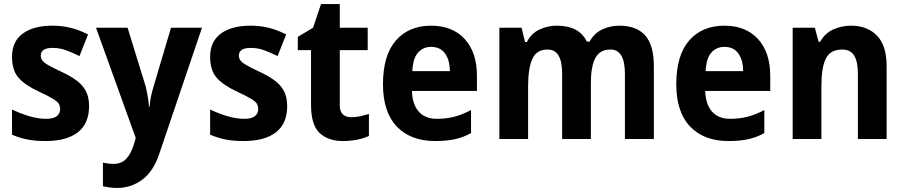

<svg xmlns="http://www.w3.org/2000/svg" viewBox="-20 -775 4439 942"><path d="M417 -254Q417 -169 362 -126Q307 -83 203 -83Q153 -83 115 -90.5Q77 -98 39 -114V-238Q77 -219 122 -205.5Q167 -192 206 -192Q242 -192 258.5 -205Q275 -218 275 -240Q275 -253 269.5 -264Q264 -275 242 -289Q220 -303 172 -325Q103 -357 71 -393.5Q39 -430 39 -497Q39 -572 92 -610.5Q145 -649 237 -649Q283 -649 325 -639Q367 -629 412 -606L370 -500Q335 -517 304 -528.5Q273 -540 238 -540Q180 -540 180 -502Q180 -490 187 -479.5Q194 -469 215 -456.5Q236 -444 279 -424Q320 -405 351 -383.5Q382 -362 399.5 -331.5Q417 -301 417 -254Z M451 -639H606L695 -350Q701 -325 705 -301Q709 -277 711 -251H714Q716 -277 720.5 -300Q725 -323 733 -349L819 -639H971L762 -22Q733 66 678 106.5Q623 147 556 147Q533 147 516 144.5Q499 142 485 139V23Q495 25 508.5 27Q522 29 537 29Q577 29 600.5 3Q624 -23 638 -70L646 -98Z M1389 -254Q1389 -169 1334 -126Q1279 -83 1175 -83Q1125 -83 1087 -90.5Q1049 -98 1011 -114V-238Q1049 -219 1094 -205.5Q1139 -192 1178 -192Q1214 -192 1230.5 -205Q1247 -218 1247 -240Q1247 -253 1241.5 -264Q1236 -275 1214 -289Q1192 -303 1144 -325Q1075 -357 1043 -393.5Q1011 -430 1011 -497Q1011 -572 1064 -610.5Q1117 -649 1209 -649Q1255 -649 1297 -639Q1339 -629 1384 -606L1342 -500Q1307 -517 1276 -528.5Q1245 -540 1210 -540Q1152 -540 1152 -502Q1152 -490 1159 -479.5Q1166 -469 1187 -456.5Q1208 -444 1251 -424Q1292 -405 1323 -383.5Q1354 -362 1371.5 -331.5Q1389 -301 1389 -254Z M1704 -200Q1726 -200 1746.5 -204.5Q1767 -209 1790 -216V-108Q1767 -97 1733.5 -90Q1700 -83 1663 -83Q1590 -83 1548 -122.5Q1506 -162 1506 -261V-529H1441V-594L1516 -639L1555 -755H1647V-639H1784V-529H1647V-259Q1647 -200 1704 -200Z M2095 -649Q2200 -649 2260 -583.5Q2320 -518 2320 -402V-329H2001Q2003 -263 2034.5 -227.5Q2066 -192 2123 -192Q2170 -192 2209.5 -202.5Q2249 -213 2291 -235V-122Q2253 -101 2211.5 -92Q2170 -83 2115 -83Q1995 -83 1927 -154Q1859 -225 1859 -362Q1859 -504 1922.5 -576.5Q1986 -649 2095 -649ZM2095 -545Q2056 -545 2031 -517Q2006 -489 2003 -426H2187Q2187 -479 2164 -512Q2141 -545 2095 -545Z M3018 -649Q3103 -649 3145.5 -601Q3188 -553 3188 -451V-93H3046V-413Q3046 -532 2975 -532Q2923 -532 2901 -490.5Q2879 -449 2879 -368V-93H2738V-414Q2738 -532 2667 -532Q2612 -532 2591.5 -485.5Q2571 -439 2571 -352V-93H2430V-639H2539L2556 -569H2565Q2587 -612 2627.5 -630.5Q2668 -649 2711 -649Q2822 -649 2859 -571H2873Q2895 -612 2934.5 -630.5Q2974 -649 3018 -649Z M3534 -649Q3639 -649 3699 -583.5Q3759 -518 3759 -402V-329H3440Q3442 -263 3473.5 -227.5Q3505 -192 3562 -192Q3609 -192 3648.5 -202.5Q3688 -213 3730 -235V-122Q3692 -101 3650.5 -92Q3609 -83 3554 -83Q3434 -83 3366 -154Q3298 -225 3298 -362Q3298 -504 3361.5 -576.5Q3425 -649 3534 -649ZM3534 -545Q3495 -545 3470 -517Q3445 -489 3442 -426H3626Q3626 -479 3603 -512Q3580 -545 3534 -545Z M4155 -649Q4235 -649 4282.5 -600.5Q4330 -552 4330 -451V-93H4189V-414Q4189 -472 4171 -502Q4153 -532 4112 -532Q4054 -532 4032 -488Q4010 -444 4010 -353V-93H3869V-639H3978L3996 -570H4004Q4027 -612 4068 -630.5Q4109 -649 4155 -649Z"/></svg>

Font: Noto Sans Telugu UI SemiCondensed
Style: Bold
Weight: 700
Width: 4
Designer: Jelle Bosma - Monotype Design Team
Foundry: Monotype Imaging Inc.
Version: Version 2.005; ttfautohint (v1.8.4.7-5d5b)